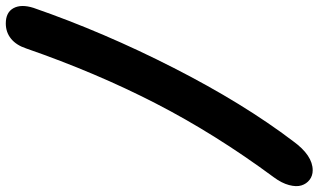

<svg xmlns="http://www.w3.org/2000/svg" viewBox="-288 -634 1079 650"><g transform="rotate(90 251.0 -308.5)"><path d="M4.9 210.9Q-32.7 210.9 -46.9 184.8Q-61 158.7 -47.9 117.2Q34.7 -121.1 155.3 -357.4Q275.9 -593.8 403.8 -762.2Q451.7 -828.1 502 -828.1Q520.5 -828.1 534.2 -817.6Q547.9 -807.1 553.2 -790Q558.6 -772.9 552 -748Q545.4 -723.1 525.9 -696.8Q379.4 -498.5 275.4 -296.4Q171.4 -94.2 89.8 141.1Q78.6 175.3 56.6 193.1Q34.7 210.9 4.9 210.9Z"/></g></svg>

Font: Shantell Sans Normal
Style: Italic
Weight: 600
Italic angle: -11.31°
Designer: Stephen Nixon, Anya Danilova, Shantell Martin
Foundry: Arrow Type
Version: Version 1.006;[559af2be0]